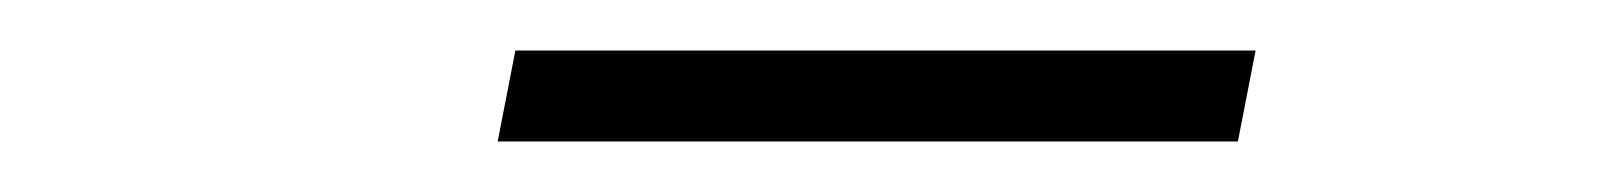

<svg xmlns="http://www.w3.org/2000/svg" viewBox="-20 -704 640 76"><path d="M177 -648 184 -684H477L470 -648Z"/></svg>

Font: Montserrat Thin Light
Style: Italic
Weight: 300
Italic angle: -11.3°
Version: Version 9.000